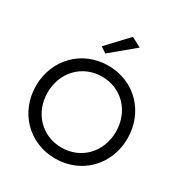

<svg xmlns="http://www.w3.org/2000/svg" viewBox="-217 -1120 1224 1290"><g transform="rotate(30 395.0 -475.0)"><path d="M515 -920 440 -960 290 -800 335 -770ZM40 -350C40 -146 192 10 395 10C599 10 750 -146 750 -350C750 -554 599 -710 395 -710C192 -710 40 -554 40 -350ZM130 -350C130 -507 243 -625 395 -625C548 -625 660 -507 660 -350C660 -193 548 -75 395 -75C243 -75 130 -193 130 -350Z"/></g></svg>

Font: Jost
Style: Regular
Weight: 400
Version: Version 3.710